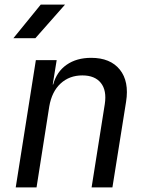

<svg xmlns="http://www.w3.org/2000/svg" viewBox="-20 -810 640 830"><path d="M48 0 135 -550H225L208 -445H210Q225 -500 268 -530Q311 -560 374 -560Q457 -560 498 -509Q539 -458 525 -370L466 0H376L433 -360Q442 -419 416 -451.5Q390 -484 336 -484Q280 -484 242 -449Q204 -414 193 -350L138 0ZM38 -645 156 -790H261L133 -645Z"/></svg>

Font: NKDuy Mono
Style: Italic
Weight: 400
Italic angle: -9°
Monospace: yes
Designer: NKDuy
Foundry: NKDuy
Version: Version 2.251; ttfautohint (v1.8.4.7-5d5b)